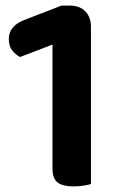

<svg xmlns="http://www.w3.org/2000/svg" viewBox="-20 -657 423 685"><path d="M304.5 -175.6H167.2V-497.9L51.8 -453.7Q36.7 -461.2 24.1 -476.4Q11.4 -491.6 11.4 -517.7Q11.4 -566.1 71.4 -587.5L199.2 -637H230Q264.3 -637 284.4 -616.4Q304.5 -595.8 304.5 -561.5ZM167.2 -273.2H304.5V-0.4Q296.3 2.3 279.3 5.1Q262.3 8 242.8 8Q203.9 8 185.6 -5.8Q167.2 -19.7 167.2 -56.2Z"/></svg>

Font: Baloo Bhaina 2
Style: Regular
Weight: 400
Designer: Yesha Goshar, Manish Minz, Shuchita Grover and Ek Type
Foundry: Ek Type
Version: Version 1.700